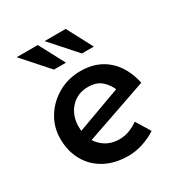

<svg xmlns="http://www.w3.org/2000/svg" viewBox="-153 -750 832 876"><g transform="rotate(-30 262.5 -312.5)"><path d="M275 10Q203 10 151 -18.5Q99 -47 71 -97.5Q43 -148 43 -212Q43 -274 74.5 -324.5Q106 -375 159 -405Q212 -435 277 -435Q361 -435 416.5 -386.5Q472 -338 491 -250L150 -132L126 -190L400 -290L379 -276Q367 -308 341 -331.5Q315 -355 270 -355Q214 -355 178.5 -316.5Q143 -278 143 -218Q143 -154 181 -115Q219 -76 277 -76Q304 -76 329 -85.5Q354 -95 376 -111L422 -36Q390 -15 351.5 -2.5Q313 10 275 10ZM57 -635H168L239 -501H176ZM204 -635H315L386 -501H323Z"/></g></svg>

Font: Reem Kufi Fun
Style: Regular
Weight: 400
Designer: Khaled Hosny
Version: Version 1.005